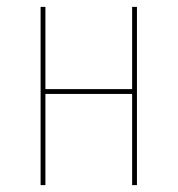

<svg xmlns="http://www.w3.org/2000/svg" viewBox="-20 -538 516 558"><path d="M364 -265H112V0H98V-518H112V-279H364V-518H378V0H364Z"/></svg>

Font: Fira Sans Compressed Hair
Style: Regular
Weight: 100
Width: 1
Designer: bBox Type GmbH & Carrois Corporate GbR & Edenspiekermann AG
Foundry: bBox Type GmbH & Carrois Corporate GbR & Edenspiekermann AG
Version: Version 4.301